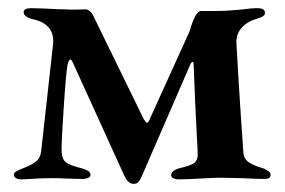

<svg xmlns="http://www.w3.org/2000/svg" viewBox="-20 -438 698 471"><path d="M285 -7 158 -286Q155 -292 153 -292Q149 -292 146 -281Q142 -260 136.5 -177Q131 -94 131 -71Q131 -48 141.5 -40Q152 -32 181 -25Q191 -22 196.5 -18.5Q202 -15 202 -9Q202 -4 196 -1.5Q190 1 183 1L141 0Q132 -1 107 -1Q84 -1 62 0.5Q40 2 32 2Q24 2 19 -1Q14 -4 14 -9Q14 -14 19 -17Q24 -20 28.5 -22Q33 -24 36 -25Q57 -33 68 -41.5Q79 -50 81 -67L110 -328Q116 -379 60 -391Q38 -397 38 -408Q38 -418 57 -418L90 -417Q124 -415 143 -415Q150 -414 166 -414.5Q182 -415 190 -415Q195 -415 200 -411Q205 -407 207 -403L333 -145Q338 -137 340 -137Q344 -137 347 -145L445 -361Q459 -411 473 -411H507Q536 -411 576 -415Q597 -418 610 -418Q630 -418 630 -407Q630 -401 625 -398Q620 -395 610 -392Q588 -386 573.5 -370.5Q559 -355 560 -332Q564 -257 571 -151L577 -64Q578 -48 591 -39.5Q604 -31 626 -25Q628 -24 633 -21.5Q638 -19 641 -16Q644 -13 644 -9Q644 1 629 1Q612 1 572 -1L520 -2Q505 -2 471 0Q435 2 417 2Q411 2 405.5 -0.5Q400 -3 400 -8Q400 -19 419 -25Q446 -31 456 -38Q466 -45 465 -63Q458 -193 455 -280Q455 -286 453 -286Q449 -286 446 -278L328 -6Q323 5 319 9Q315 13 308 13Q294 13 285 -7Z"/></svg>

Font: EB Garamond SemiBold
Style: Regular
Weight: 600
Designer: Georg Duffner and Octavio Pardo
Foundry: Georg Duffner
Version: Version 1.000